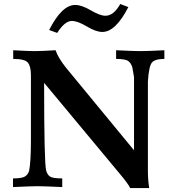

<svg xmlns="http://www.w3.org/2000/svg" viewBox="-20 -948 887 973"><path d="M736.3 4.9H639.6Q630.4 -16.1 582.5 -72.8L203.6 -528.3Q203.6 -122.1 213.9 -84Q220.2 -61.5 234.4 -52.7Q248.5 -43.9 295.4 -43.9V0Q203.6 -4.4 169.4 -4.4Q141.6 -4.4 45.9 0V-43.9Q90.3 -43.9 105.7 -53.2Q121.1 -62.5 127.4 -81.1Q136.7 -127.9 136.7 -237.8V-566.4Q136.7 -611.8 121.3 -630.6Q106 -649.4 46.9 -649.4V-693.4Q124.5 -689 156.7 -689Q186.5 -689 261.7 -693.4Q273.9 -656.2 314 -605.5L659.2 -186.5V-557.1Q652.8 -597.7 650.9 -605.5Q644.5 -627.9 629.9 -638.7Q615.2 -649.4 568.4 -649.4V-693.4Q657.2 -689 690.4 -689Q731 -689 813 -693.4V-649.4Q765.1 -649.4 749.8 -630.9Q734.4 -612.3 729.5 -534.7V-82Q729.5 -34.7 736.3 4.9ZM270 -781.2 229 -795.9Q293.5 -922.9 360.8 -922.9Q394 -922.9 440.4 -895.5Q486.8 -868.2 514.2 -868.2Q556.2 -868.2 589.4 -927.7L630.4 -912.1Q565.9 -786.1 498.5 -786.1Q466.3 -786.1 419.9 -814Q373.5 -841.8 344.2 -841.8Q308.1 -841.8 270 -781.2Z"/></svg>

Font: Kelvinch
Style: Bold
Weight: 700
Designer: Paul James Miller
Foundry: High-Logic / Made with FontCreator
Version: Version 3.501;March 28, 2021;FontCreator 13.0.0.2683 64-bit